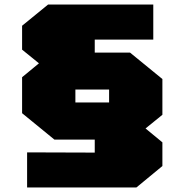

<svg xmlns="http://www.w3.org/2000/svg" viewBox="-20 -757 810 843"><path d="M99 66V-88L396 -87V-144H219L77 -260V-418L151 -479L77 -539V-644L191 -737H653V-583H396V-526H551L693 -410V-253L619 -193L693 -132V-28L579 66ZM311 -307H459V-364H311Z"/></svg>

Font: Tomorrow Black
Style: Regular
Weight: 900
Designer: Tony de Marco, Monica Rizzolli
Foundry: Just in Type
Version: Version 2.002